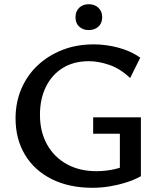

<svg xmlns="http://www.w3.org/2000/svg" viewBox="-20 -881 761 913"><path d="M420 12Q308 12 225.5 -29.5Q143 -71 98.5 -145.5Q54 -220 54 -318Q54 -394 81.5 -458.5Q109 -523 159 -570Q209 -617 276.5 -643.5Q344 -670 426 -670Q484 -670 542.5 -654.5Q601 -639 647 -607L599 -510Q551 -555 499.5 -572.5Q448 -590 403 -590Q330 -590 278 -557.5Q226 -525 198 -467.5Q170 -410 170 -335Q170 -255 203.5 -194.5Q237 -134 297.5 -100.5Q358 -67 438 -67Q482 -67 525 -76.5Q568 -86 605 -108L550 -44V-245H423V-323H650V-43Q617 -25 578.5 -13Q540 -1 500 5.5Q460 12 420 12ZM402 -738Q374 -738 356.5 -754.5Q339 -771 339 -799Q339 -827 356.5 -844Q374 -861 402 -861Q430 -861 448 -844Q466 -827 466 -799Q466 -771 448 -754.5Q430 -738 402 -738Z"/></svg>

Font: Ysabeau Infant SemiBold
Style: Regular
Weight: 600
Designer: Christian Thalmann (Catharsis Fonts)
Version: Version 2.002; featfreeze: ss01,ss02,lnum